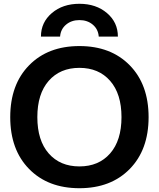

<svg xmlns="http://www.w3.org/2000/svg" viewBox="-20 -983 838 1013"><path d="M602 -790H501Q498 -829 469.5 -853Q441 -877 399 -877Q357 -877 328.5 -853Q300 -829 297 -790H196Q196 -865 253.5 -914Q311 -963 399 -963Q487 -963 544.5 -914Q602 -865 602 -790ZM237 -173.5Q297 -105 399 -105Q501 -105 561 -173.5Q621 -242 621 -365Q621 -488 561 -556.5Q501 -625 399 -625Q297 -625 237 -556.5Q177 -488 177 -365Q177 -242 237 -173.5ZM664.5 -91.5Q565 10 399 10Q233 10 133.5 -91.5Q34 -193 34 -365Q34 -537 133.5 -638.5Q233 -740 399 -740Q565 -740 664.5 -638.5Q764 -537 764 -365Q764 -193 664.5 -91.5Z"/></svg>

Font: Mplus 1p Bold
Style: Bold
Weight: 700
Version: Version 1.061